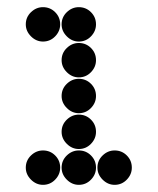

<svg xmlns="http://www.w3.org/2000/svg" viewBox="-20 -518 440 536"><path d="M52 -450Q52 -431 66.5 -416.5Q81 -402 100 -402Q120 -402 134 -416.5Q148 -431 148 -450Q148 -470 134 -484Q120 -498 100 -498Q81 -498 66.5 -484Q52 -470 52 -450ZM152 -450Q152 -431 166.5 -416.5Q181 -402 200 -402Q220 -402 234 -416.5Q248 -431 248 -450Q248 -470 234 -484Q220 -498 200 -498Q181 -498 166.5 -484Q152 -470 152 -450ZM152 -350Q152 -331 166.5 -316.5Q181 -302 200 -302Q220 -302 234 -316.5Q248 -331 248 -350Q248 -370 234 -384Q220 -398 200 -398Q181 -398 166.5 -384Q152 -370 152 -350ZM152 -250Q152 -231 166.5 -216.5Q181 -202 200 -202Q220 -202 234 -216.5Q248 -231 248 -250Q248 -270 234 -284Q220 -298 200 -298Q181 -298 166.5 -284Q152 -270 152 -250ZM152 -150Q152 -131 166.5 -116.5Q181 -102 200 -102Q220 -102 234 -116.5Q248 -131 248 -150Q248 -170 234 -184Q220 -198 200 -198Q181 -198 166.5 -184Q152 -170 152 -150ZM52 -50Q52 -31 66.5 -16.5Q81 -2 100 -2Q120 -2 134 -16.5Q148 -31 148 -50Q148 -70 134 -84Q120 -98 100 -98Q81 -98 66.5 -84Q52 -70 52 -50ZM152 -50Q152 -31 166.5 -16.5Q181 -2 200 -2Q220 -2 234 -16.5Q248 -31 248 -50Q248 -70 234 -84Q220 -98 200 -98Q181 -98 166.5 -84Q152 -70 152 -50ZM252 -50Q252 -31 266.5 -16.5Q281 -2 300 -2Q320 -2 334 -16.5Q348 -31 348 -50Q348 -70 334 -84Q320 -98 300 -98Q281 -98 266.5 -84Q252 -70 252 -50Z"/></svg>

Font: Matrix Sans Print
Style: Regular
Weight: 400
Designer: Brad Neil
Version: Version 1.100